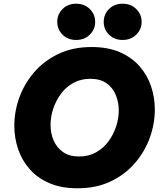

<svg xmlns="http://www.w3.org/2000/svg" viewBox="-20 -1003 865 1033"><path d="M640 -788Q595 -788 566.5 -816.5Q538 -845 538 -885Q538 -926 566.5 -954.5Q595 -983 640 -983Q684 -983 713 -954.5Q742 -926 742 -885Q742 -845 713 -816.5Q684 -788 640 -788ZM390 -788Q345 -788 316.5 -816.5Q288 -845 288 -885Q288 -926 316.5 -954.5Q345 -983 390 -983Q434 -983 463 -954.5Q492 -926 492 -885Q492 -845 463 -816.5Q434 -788 390 -788ZM397 10Q310 10 246 -17.5Q182 -45 140 -92.5Q98 -140 77.5 -200.5Q57 -261 57 -327Q57 -403 84 -478Q111 -553 164 -614.5Q217 -676 294.5 -713Q372 -750 473 -750Q560 -750 624 -722.5Q688 -695 730 -647.5Q772 -600 792.5 -539.5Q813 -479 813 -413Q813 -337 786 -262Q759 -187 706 -125.5Q653 -64 575.5 -27Q498 10 397 10ZM405 -161Q456 -161 496 -183Q536 -205 563 -241.5Q590 -278 604.5 -322Q619 -366 619 -409Q619 -454 602.5 -493Q586 -532 552.5 -555.5Q519 -579 466 -579Q415 -579 375 -557Q335 -535 308 -498.5Q281 -462 266.5 -418.5Q252 -375 252 -331Q252 -286 268.5 -247.5Q285 -209 319 -185Q353 -161 405 -161Z"/></svg>

Font: Be Vietnam Pro Black
Style: Italic
Weight: 900
Italic angle: -12°
Designer: Lam Bao, Tony Le, Vietanh Nguyen
Foundry: Yellow Type Foundry
Version: Version 1.002; ttfautohint (v1.8.3)